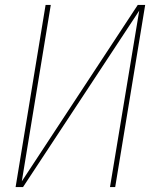

<svg xmlns="http://www.w3.org/2000/svg" viewBox="-20 -755 640 775"><path d="M43 0 164 -735H185L68 -23L536 -735H566L445 0H424L542 -712L73 0Z"/></svg>

Font: Iosevka SS04 Thin Extended
Style: Italic
Weight: 100
Width: 7
Italic angle: -9°
Monospace: yes
Designer: Belleve Invis
Foundry: Belleve Invis
Version: Version 19.0.0; ttfautohint (v1.8.4)